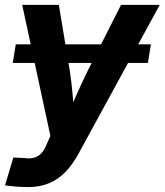

<svg xmlns="http://www.w3.org/2000/svg" viewBox="-31 -549 665 775"><path d="M578.1 -370.1 565.9 -294.9H20.5L32.7 -370.1ZM-10.7 199.2 22.9 86.9 66.9 88.9Q89.4 92.3 106.2 87.6Q123 83 135.7 69.8Q148.4 56.6 157.2 33.7L172.4 -0.5L58.6 -529.3H206.5L251 -261.7Q258.3 -212.9 262.5 -163.6Q266.6 -114.3 271.5 -63H233.4Q254.9 -114.3 276.6 -163.6Q298.3 -212.9 322.3 -261.7L457.5 -529.3H613.8L285.2 72.8Q261.7 115.7 232.7 145.5Q203.6 175.3 166.7 190.7Q129.9 206.1 83.5 206.1Q58.1 206.1 33.4 204.1Q8.8 202.1 -10.7 199.2Z"/></svg>

Font: Inter 24pt
Style: Bold Italic
Weight: 700
Italic angle: -9.3988°
Version: Version 4.001;git-66647c0bb